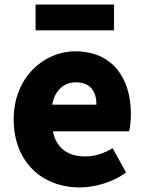

<svg xmlns="http://www.w3.org/2000/svg" viewBox="-20 -808 636 842"><path d="M330 14C396 14 474 -9 533 -51L474 -158C433 -134 395 -122 354 -122C282 -122 228 -154 212 -232H546C550 -246 554 -277 554 -309C554 -464 474 -583 310 -583C173 -583 40 -469 40 -285C40 -96 166 14 330 14ZM209 -349C221 -416 264 -447 313 -447C378 -447 403 -405 403 -349ZM136 -675H480V-788H136Z"/></svg>

Font: Noto Sans KR Black
Style: Regular
Weight: 900
Designer: Ryoko NISHIZUKA 西塚涼子 (kana, bopomofo & ideographs); Paul D. Hunt (Latin, Greek & Cyrillic); Sandoll Communications 산돌커뮤니
Foundry: Adobe
Version: Version 2.004;hotconv 1.0.118;makeotfexe 2.5.65603